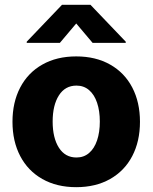

<svg xmlns="http://www.w3.org/2000/svg" viewBox="-20 -773 638 803"><path d="M32.2 -263.7Q32.2 -345.2 64.5 -407Q96.7 -468.8 157 -502.9Q217.3 -537.1 298.8 -537.1Q380.4 -537.1 440.7 -502.9Q501 -468.8 533.2 -407Q565.4 -345.2 565.4 -263.7Q565.4 -182.1 533.2 -120.4Q501 -58.6 440.7 -24.4Q380.4 9.8 298.8 9.8Q217.3 9.8 157 -24.4Q96.7 -58.6 64.5 -120.4Q32.2 -182.1 32.2 -263.7ZM397.5 -264.6Q397.5 -309.1 386 -343.3Q374.5 -377.4 352.5 -396.2Q330.6 -415 299.8 -415Q252.4 -415 226.3 -374Q200.2 -333 200.2 -264.6Q200.2 -196.3 226.3 -155.3Q252.4 -114.3 299.8 -114.3Q330.6 -114.3 352.5 -133.1Q374.5 -151.9 386 -186Q397.5 -220.2 397.5 -264.6ZM298.8 -674.8 230.5 -593.8H91.8V-598.6L239.3 -752.9H358.4L505.9 -598.6V-593.8H367.2Z"/></svg>

Font: Pretendard GOV ExtraBold
Style: Regular
Weight: 800
Designer: Base glyphs from Inter by Rasmus Andersson; Hangeul glyphs from Noto Sans CJK(Source Han Sans) by Jang Soo-young and Kan
Foundry: Kil Hyung-jin
Version: Version 1.309